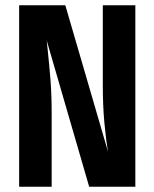

<svg xmlns="http://www.w3.org/2000/svg" viewBox="-20 -712 589 732"><path d="M496 0H320L158 -558L161 -530Q168 -464 172.5 -407Q177 -350 177 -277V0H53V-692H229L392 -133Q384 -177 378 -243.5Q372 -310 372 -380V-692H496Z"/></svg>

Font: Fira Sans Extra Condensed SemiBold
Style: Regular
Weight: 600
Width: 1
Designer: Carrois Corporate & Edenspiekermann AG
Foundry: Carrois Corporate GbR & Edenspiekermann AG
Version: Version 4.203